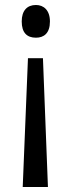

<svg xmlns="http://www.w3.org/2000/svg" viewBox="-20 -563 285 769"><path d="M180 -477C180 -522 155 -543 124 -543C88 -543 67 -520 67 -477C67 -432 88 -412 124 -412C156 -412 180 -430 180 -477ZM92 -330 71 186H172L152 -330Z"/></svg>

Font: Noto Sans Khmer Condensed
Style: Regular
Weight: 400
Width: 3
Designer: Danh Hong and the Monotype Design Team
Foundry: Monotype Imaging Inc.
Version: Version 2.004